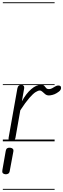

<svg xmlns="http://www.w3.org/2000/svg" viewBox="-30 -1250 560 1698"><path d="M70 0Q57.5 0 50.5 -7.5Q43.5 -15 46 -30.5L123.5 -467Q126.5 -484.5 136.5 -492.5Q146.5 -500.5 157.5 -500.5Q169.5 -500.5 178 -492.2Q186.5 -484 183 -464.5L163.5 -354Q200.5 -422 245.8 -461.2Q291 -500.5 333.5 -500.5Q353.5 -500.5 361.8 -491Q370 -481.5 377.8 -471.8Q385.5 -462 404 -462Q417 -462 431.2 -469.5Q445.5 -477 453 -482.5Q466.5 -491.5 479.8 -493.5Q493 -495.5 501.5 -490.5Q510 -485.5 510 -473.5Q510 -463.5 505.2 -455.5Q500.5 -447.5 492 -440.8Q483.5 -434 472 -427Q453.5 -415.5 434 -410.8Q414.5 -406 403 -406Q383.5 -406 369.8 -417Q356 -428 345 -438.8Q334 -449.5 321 -449.5Q307.5 -449.5 285.2 -435.8Q263 -422 229.8 -384.2Q196.5 -346.5 149.5 -274.5L107 -33Q104 -16 93 -8Q82 0 70 0ZM70 0Q57.5 0 50.5 -7.5Q43.5 -15 46 -30.5L123.5 -467Q126.5 -484.5 136.5 -492.5Q146.5 -500.5 157.5 -500.5Q169.5 -500.5 178 -492.2Q186.5 -484 183 -464.5L163.5 -354Q200.5 -422 245.8 -461.2Q291 -500.5 333.5 -500.5Q353.5 -500.5 361.8 -491Q370 -481.5 377.8 -471.8Q385.5 -462 404 -462Q417 -462 431.2 -469.5Q445.5 -477 453 -482.5Q466.5 -491.5 479.8 -493.5Q493 -495.5 501.5 -490.5Q510 -485.5 510 -473.5Q510 -463.5 505.2 -455.5Q500.5 -447.5 492 -440.8Q483.5 -434 472 -427Q453.5 -415.5 434 -410.8Q414.5 -406 403 -406Q383.5 -406 369.8 -417Q356 -428 345 -438.8Q334 -449.5 321 -449.5Q307.5 -449.5 285.2 -435.8Q263 -422 229.8 -384.2Q196.5 -346.5 149.5 -274.5L107 -33Q104 -16 93 -8Q82 0 70 0ZM16.5 291Q2 289.5 -5.2 281Q-12.5 272.5 -9 254L21 83.5Q24 66.5 34.2 60.8Q44.5 55 60 56.5Q75 58 83 65.8Q91 73.5 88 90.5L56 263Q53 280 42 286.2Q31 292.5 16.5 291ZM-5 420.5H453V428.5H-5ZM-5 -16H453V0H-5ZM-5 -505.5H453V-497.5H-5ZM-5 -1230H453V-1222H-5Z"/></svg>

Font: Edu VIC WA NT Pre Guide
Style: Regular
Weight: 400
Designer: Tina and Corey Anderson, Eben Sorkin, Mirko Velimirovic
Foundry: Google for Education
Version: Version 1.000